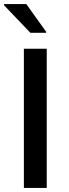

<svg xmlns="http://www.w3.org/2000/svg" viewBox="-26 -929 342 949"><path d="M92 0V-688H205V0ZM124 -767 -6 -903V-909H104L202 -772V-767Z"/></svg>

Font: Saira Thin Medium
Style: Regular
Weight: 500
Version: Version 1.101